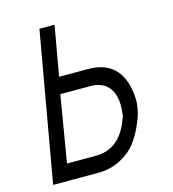

<svg xmlns="http://www.w3.org/2000/svg" viewBox="-111 -842 840 933"><g transform="rotate(-15 309.0 -375.0)"><path d="M41 0 173 -750H249L205 -500H350Q497 -500 529 -363Q543 -304 534 -256Q534 -251 528 -228Q522 -205 504 -165Q486 -125 458.5 -89Q431 -53 380.5 -26.5Q330 0 268 0ZM133 -83H278Q389 -83 440 -198Q456 -234 456 -244V-246Q470 -347 419 -392Q389 -417 340 -417H189Z"/></g></svg>

Font: Hermit LightItalic
Style: Regular
Weight: 300
Italic angle: -10°
Designer: Pablo Caro
Version: Version 2.000;PS 002.000;hotconv 1.0.88;makeotf.lib2.5.64775